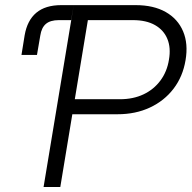

<svg xmlns="http://www.w3.org/2000/svg" viewBox="-20 -748 766 768"><path d="M65.9 -528.3 78.6 -606.9Q88.9 -666.5 125.2 -697Q161.6 -727.5 225.1 -727.5H274.9L264.6 -667.5H215.3Q181.6 -667.5 163.8 -652.6Q146 -637.7 141.1 -605.5L127.9 -528.3ZM154.3 0 274.9 -727.5H522.5Q594.2 -727.5 642.8 -700Q691.4 -672.4 712.4 -622.6Q733.4 -572.8 722.2 -507.3Q711.4 -441.9 674.3 -393.3Q637.2 -344.7 579.8 -317.9Q522.5 -291 449.7 -291H239.7L250 -351.1H459.5Q512.7 -351.1 554 -370.6Q595.2 -390.1 621.8 -426Q648.4 -461.9 655.8 -509.3Q664.1 -557.1 649.4 -592.5Q634.8 -627.9 599.9 -647.7Q564.9 -667.5 511.7 -667.5H331.5L221.2 0Z"/></svg>

Font: Inter 28pt Light
Style: Italic
Weight: 300
Italic angle: -9.3988°
Designer: Rasmus Andersson
Foundry: rsms
Version: Version 4.001;git-66647c0bb